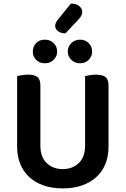

<svg xmlns="http://www.w3.org/2000/svg" viewBox="-20 -1029 697 1065"><path d="M328 16Q268 16 221 -0.5Q174 -17 141.5 -47.5Q109 -78 92 -120.5Q75 -163 75 -216V-607Q83 -609 100.5 -612Q118 -615 135 -615Q171 -615 187.5 -602Q204 -589 204 -554V-221Q204 -158 239 -124.5Q274 -91 328 -91Q382 -91 417 -124.5Q452 -158 452 -221V-607Q461 -609 478 -612Q495 -615 512 -615Q548 -615 565 -602Q582 -589 582 -554V-216Q582 -163 565 -120.5Q548 -78 515 -47.5Q482 -17 435 -0.5Q388 16 328 16ZM297 -743Q297 -716 277.5 -697Q258 -678 229 -678Q199 -678 180.5 -697Q162 -716 162 -743Q162 -771 180.5 -790Q199 -809 229 -809Q258 -809 277.5 -790Q297 -771 297 -743ZM491 -743Q491 -716 472 -697Q453 -678 424 -678Q395 -678 375.5 -697Q356 -716 356 -743Q356 -771 375.5 -790Q395 -809 424 -809Q453 -809 472 -790Q491 -771 491 -743ZM373 -1009Q404 -1009 420 -995Q436 -981 436 -964Q436 -949 428.5 -937.5Q421 -926 407 -912L343 -844Q317 -844 301.5 -856.5Q286 -869 286 -885Q286 -901 301 -920Z"/></svg>

Font: Baloo Paaji 2 SemiBold
Style: Regular
Weight: 600
Designer: Shuchita Grover, Noopur Datye and Ek Type
Foundry: Ek Type
Version: Version 1.640;hotconv 1.0.111;makeotfexe 2.5.65597; ttfautoh